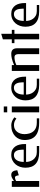

<svg xmlns="http://www.w3.org/2000/svg" viewBox="1254 -1932 678 3227"><g transform="rotate(-90 1593.5 -319.0)"><path d="M164.6 -423.8Q184.1 -437.5 199 -446.3Q213.9 -455.1 225.6 -460.2Q237.3 -465.3 247.3 -467.3Q257.3 -469.2 267.1 -469.2Q305.2 -469.2 323.7 -442.9Q342.3 -416.5 345.7 -368.2L260.3 -342.8Q255.4 -377.9 247.1 -392.6Q238.8 -407.2 221.2 -407.2Q210.9 -407.2 197 -402.8Q183.1 -398.4 164.6 -388.2V0H65.4V-460H164.6Z M604.5 -469.2Q654.3 -469.2 688.7 -450.9Q723.1 -432.6 744.9 -401.4Q766.6 -370.1 776.1 -329.3Q785.6 -288.6 785.6 -243.2V-220.2H484.9Q484.9 -192.9 493.7 -161.1Q502.4 -129.4 522.2 -102.5Q542 -75.7 573.5 -57.9Q605 -40 650.9 -40H752.4V0H649.4Q581.1 0 531.5 -15.6Q481.9 -31.2 450 -61Q418 -90.8 402.8 -133.8Q387.7 -176.8 387.7 -231.9Q387.7 -277.8 402.1 -320.8Q416.5 -363.8 444.1 -396.7Q471.7 -429.7 512 -449.5Q552.2 -469.2 604.5 -469.2ZM599.6 -424.8Q569.3 -424.8 547.9 -411.1Q526.4 -397.5 512.5 -374.8Q498.5 -352.1 491.9 -322Q485.4 -292 484.9 -259.8H691.4V-280.8Q690.4 -309.1 686.3 -335Q682.1 -360.8 671.9 -380.9Q661.6 -400.9 644.3 -412.8Q627 -424.8 599.6 -424.8Z M1213.9 -382.8Q1188.5 -403.3 1162.6 -413.6Q1136.7 -423.8 1103 -423.8Q1066.4 -423.8 1038.3 -409.7Q1010.3 -395.5 991.2 -371.3Q972.2 -347.2 962.2 -315.4Q952.1 -283.7 952.1 -248Q952.1 -231.4 954.3 -209.7Q956.5 -188 963.4 -164.8Q970.2 -141.6 983.2 -119.4Q996.1 -97.2 1017.3 -79.3Q1038.6 -61.5 1070.1 -50.8Q1101.6 -40 1145 -40H1217.8V0H1145Q1086.9 0 1042.7 -9Q998.5 -18.1 966.1 -34.2Q933.6 -50.3 911.9 -73Q890.1 -95.7 877 -123.3Q863.8 -150.9 858.4 -182.1Q853 -213.4 853 -247.1Q853 -291.5 868.9 -331.8Q884.8 -372.1 916.3 -402.6Q947.8 -433.1 994.4 -451.2Q1041 -469.2 1103 -469.2Q1118.2 -469.2 1135.3 -465.8Q1152.3 -462.4 1169.4 -455.8Q1186.5 -449.2 1203.4 -439.2Q1220.2 -429.2 1234.9 -416Z M1417.5 0H1318.4V-460H1417.5ZM1417.5 -537.1H1318.4V-595.2H1417.5Z M1736.3 -469.2Q1786.1 -469.2 1820.6 -450.9Q1855 -432.6 1876.7 -401.4Q1898.4 -370.1 1908 -329.3Q1917.5 -288.6 1917.5 -243.2V-220.2H1616.7Q1616.7 -192.9 1625.5 -161.1Q1634.3 -129.4 1654.1 -102.5Q1673.8 -75.7 1705.3 -57.9Q1736.8 -40 1782.7 -40H1884.3V0H1781.2Q1712.9 0 1663.3 -15.6Q1613.8 -31.2 1581.8 -61Q1549.8 -90.8 1534.7 -133.8Q1519.5 -176.8 1519.5 -231.9Q1519.5 -277.8 1533.9 -320.8Q1548.3 -363.8 1575.9 -396.7Q1603.5 -429.7 1643.8 -449.5Q1684.1 -469.2 1736.3 -469.2ZM1731.4 -424.8Q1701.2 -424.8 1679.7 -411.1Q1658.2 -397.5 1644.3 -374.8Q1630.4 -352.1 1623.8 -322Q1617.2 -292 1616.7 -259.8H1823.2V-280.8Q1822.3 -309.1 1818.1 -335Q1814 -360.8 1803.7 -380.9Q1793.5 -400.9 1776.1 -412.8Q1758.8 -424.8 1731.4 -424.8Z M2113.3 -421.9Q2144.5 -435.5 2170.9 -444.6Q2197.3 -453.6 2220.2 -459.2Q2243.2 -464.8 2262.9 -467Q2282.7 -469.2 2301.3 -469.2Q2347.2 -469.2 2371.3 -445.3Q2395.5 -421.4 2395.5 -368.2V0H2296.4V-353Q2296.4 -363.8 2294.2 -375Q2292 -386.2 2286.1 -395Q2280.3 -403.8 2270.3 -409.4Q2260.3 -415 2245.1 -415Q2220.2 -415 2187.5 -408.9Q2154.8 -402.8 2113.3 -383.8V0H2014.2V-460H2113.3Z M2704.6 -416H2638.7V0H2544.9V-416H2481.4V-460H2544.9V-609.9L2638.7 -638.2V-460H2704.6Z M2974.1 -469.2Q3023.9 -469.2 3058.3 -450.9Q3092.8 -432.6 3114.5 -401.4Q3136.2 -370.1 3145.8 -329.3Q3155.3 -288.6 3155.3 -243.2V-220.2H2854.5Q2854.5 -192.9 2863.3 -161.1Q2872.1 -129.4 2891.8 -102.5Q2911.6 -75.7 2943.1 -57.9Q2974.6 -40 3020.5 -40H3122.1V0H3019Q2950.7 0 2901.1 -15.6Q2851.6 -31.2 2819.6 -61Q2787.6 -90.8 2772.5 -133.8Q2757.3 -176.8 2757.3 -231.9Q2757.3 -277.8 2771.7 -320.8Q2786.1 -363.8 2813.7 -396.7Q2841.3 -429.7 2881.6 -449.5Q2921.9 -469.2 2974.1 -469.2ZM2969.2 -424.8Q2939 -424.8 2917.5 -411.1Q2896 -397.5 2882.1 -374.8Q2868.2 -352.1 2861.6 -322Q2855 -292 2854.5 -259.8H3061V-280.8Q3060.1 -309.1 3055.9 -335Q3051.8 -360.8 3041.5 -380.9Q3031.2 -400.9 3013.9 -412.8Q2996.6 -424.8 2969.2 -424.8Z"/></g></svg>

Font: Federo
Style: Regular
Weight: 400
Designer: Olexa M. Volochay | Cyreal.org
Foundry: Olexa M. Volochay | Cyreal.org
Version: Version 1.000